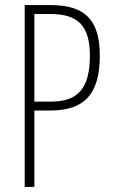

<svg xmlns="http://www.w3.org/2000/svg" viewBox="-20 -734 445 754"><path d="M179 -714H77V0H115V-300H178C311 -300 372 -364 372 -516C372 -660 309 -714 179 -714ZM177 -679C283 -679 333 -636 333 -516C333 -387 286 -335 181 -335H115V-679Z"/></svg>

Font: Noto Sans Armenian ExtraCondensed ExtraLight
Style: Regular
Weight: 200
Width: 2
Designer: Monotype Design Team
Foundry: Monotype Imaging Inc.
Version: Version 2.008